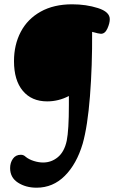

<svg xmlns="http://www.w3.org/2000/svg" viewBox="-20 -673 535 892"><path d="M27 108Q27 83 40 64.5Q53 46 77 46Q90 46 100 56Q115 68 137.5 75Q160 82 180 82Q219 82 249 57Q279 32 290 -19Q300 -69 300 -184V-227Q252 -202 199 -202Q127 -202 86 -251Q45 -300 45 -389Q45 -465 76.5 -525Q108 -585 169 -619Q230 -653 315 -653Q380 -653 435 -635.5Q490 -618 490 -584Q490 -565 479 -540.5Q468 -516 449 -516Q440 -516 408 -525Q409 -367 398 -226.5Q387 -86 364 -5Q336 89 281 144Q226 199 150 199Q100 199 63.5 175.5Q27 152 27 108Z"/></svg>

Font: AkayaTelivigala
Style: Regular
Weight: 400
Designer: Vaishnavi Murthy Yerkadithaya ( vaishnavimurthy@gmail.com ), Juan Luis Blanco Aristondo ( juan@blancoletters.com )
Version: Version 1.000